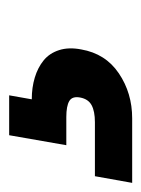

<svg xmlns="http://www.w3.org/2000/svg" viewBox="-52 -83 311 423"><g transform="rotate(-90 103.5 128.5)"><path d="M105 -6.8 96.2 43Q122.1 43 144 49.6Q166 56.2 181.9 69.1Q197.8 82 204.6 103.3Q211.4 124.5 206.1 151.9Q196.8 205.6 153.3 234.9Q109.9 264.2 54.2 264.2H-87.9L-73.2 182.1H45.9Q69.8 182.1 83.3 174.8Q96.7 167.5 100.1 149.9Q103.5 132.3 92.5 125.7Q81.5 119.1 57.1 119.1H-4.9L17.1 -6.8Z"/></g></svg>

Font: SVN-Poppins SemiBold
Style: Italic
Weight: 600
Italic angle: -10°
Designer: Ninad Kale (Devanagari), Jonny Pinhorn (Latin)
Foundry: Indian Type Foundry
Version: Version 3.002 2017